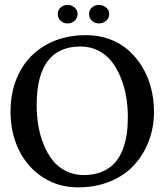

<svg xmlns="http://www.w3.org/2000/svg" viewBox="-20 -768 686 800"><path d="M392.1 -747.6Q409.2 -747.6 422.1 -736.8Q435.1 -726.1 435.1 -709.5Q435.1 -692.4 422.1 -681.4Q409.2 -670.4 392.1 -670.4Q375.5 -670.4 363.3 -681.4Q351.1 -692.4 351.1 -709.5Q351.1 -726.6 363.5 -737.1Q376 -747.6 392.1 -747.6ZM261.2 -747.6Q278.3 -747.6 290.8 -736.8Q303.2 -726.1 303.2 -709.5Q303.2 -692.4 290.8 -681.4Q278.3 -670.4 261.2 -670.4Q244.6 -670.4 232.7 -681.4Q220.7 -692.4 220.7 -709.5Q220.7 -726.6 232.9 -737.1Q245.1 -747.6 261.2 -747.6ZM315.9 -574.2Q132.8 -574.2 132.8 -330.6Q132.8 -286.6 139.6 -245.4Q146.5 -204.1 161.9 -166Q177.2 -127.9 199.5 -99.9Q221.7 -71.8 255.1 -55.2Q288.6 -38.6 329.6 -38.6Q372.6 -38.6 405.5 -52.7Q438.5 -66.9 458.5 -89.4Q478.5 -111.8 491 -144Q503.4 -176.3 508.1 -209Q512.7 -241.7 512.7 -279.8Q512.7 -322.8 505.9 -363.8Q499 -404.8 483.6 -443.4Q468.3 -481.9 446 -510.7Q423.8 -539.6 390.1 -556.9Q356.4 -574.2 315.9 -574.2ZM621.6 -302.2Q621.6 -238.3 600.6 -181.9Q579.6 -125.5 540.3 -81.8Q501 -38.1 440.2 -12.7Q379.4 12.7 305.7 12.7Q223.1 12.7 158.4 -29.3Q93.8 -71.3 58.8 -142.8Q23.9 -214.4 23.9 -302.2Q23.9 -396 62 -468.3Q100.1 -540.5 171.9 -581.1Q243.7 -621.6 339.4 -621.6Q391.1 -621.6 436.3 -605Q481.4 -588.4 515.1 -558.6Q548.8 -528.8 573 -488.8Q597.2 -448.7 609.4 -401.1Q621.6 -353.5 621.6 -302.2Z"/></svg>

Font: Neuton
Style: Regular
Weight: 400
Designer: Brian M Zick
Version: Version 1.3